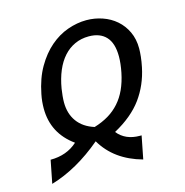

<svg xmlns="http://www.w3.org/2000/svg" viewBox="-97 -601 797 825"><g transform="rotate(-15 301.0 -189.0)"><path d="M55.7 29.3Q127.9 29.3 175.8 -14.2Q84 -80.1 84 -190.9Q84 -205.1 85.4 -220.9Q86.9 -236.8 90.3 -253.4Q103.5 -320.8 131.6 -369.1Q159.7 -417.5 196.3 -449Q232.9 -480.5 275.1 -495.4Q317.4 -510.3 358.4 -510.3Q395.5 -510.3 429.7 -498.5Q463.9 -486.8 490 -464.1Q516.1 -441.4 531.5 -408.7Q546.9 -376 546.9 -334.5Q546.9 -318.8 544.7 -297.9Q542.5 -276.9 537.6 -253.4Q522 -177.2 478.8 -117.9Q435.5 -58.6 354 -14.2Q388.7 29.3 453.1 29.3H460.4L440.4 131.3Q318.4 97.7 263.2 2.9Q207 50.3 150.1 82.3Q93.3 114.3 35.6 131.3ZM274.9 -57.6Q310.5 -68.4 338.6 -85.2Q366.7 -102.1 387.9 -126Q409.2 -149.9 423.6 -181.4Q438 -212.9 446.3 -253.4Q454.1 -292.5 454.1 -323.7Q454.1 -382.8 427.2 -411.6Q400.4 -440.4 350.6 -440.4Q316.9 -440.4 288.6 -427.5Q260.3 -414.6 238.5 -390.4Q216.8 -366.2 202.1 -331.5Q187.5 -296.9 180.2 -253.4Q177.7 -238.3 176.3 -222.2Q174.8 -206.1 174.8 -193.8Q174.8 -143.6 200.2 -108.4Q225.6 -73.2 274.9 -57.6Z"/></g></svg>

Font: Hack
Style: Italic
Weight: 400
Italic angle: -11°
Monospace: yes
Designer: Christopher Simpkins
Foundry: Christopher Simpkins
Version: Version 2.019; ttfautohint (v1.4.1) -l 4 -r 80 -G 350 -x 0 -